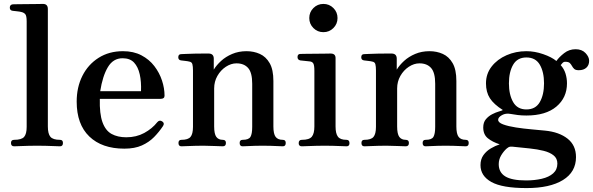

<svg xmlns="http://www.w3.org/2000/svg" viewBox="-20 -746 3024 979"><path d="M52 0Q36 0 36 -17Q36 -33 52 -33Q90 -33 103 -48Q116 -63 116 -99V-637Q116 -665 109 -673.5Q102 -682 88 -685Q81 -687 66 -688.5Q51 -690 44 -691Q30 -693 30 -707Q30 -722 45 -724Q48 -724 70 -724.5Q92 -725 119.5 -725Q147 -725 170 -725.5Q193 -726 199 -726Q224 -726 224 -700V-101Q224 -64 237 -48.5Q250 -33 286 -33Q301 -33 301 -17Q301 0 286 0Q279 0 257.5 -1Q236 -2 211.5 -2.5Q187 -3 169 -3Q152 -3 127 -2.5Q102 -2 80.5 -1Q59 0 52 0Z M614 12Q500 12 435.5 -50Q371 -112 371 -228Q371 -301 400 -359Q429 -417 482.5 -451Q536 -485 607 -485Q661 -485 701 -464Q741 -443 767 -409Q793 -375 806 -335.5Q819 -296 819 -258Q819 -242 799 -242H489Q487 -166 502.5 -123Q518 -80 549 -63Q580 -46 624 -46Q675 -46 715.5 -68Q756 -90 782 -123Q793 -136 807 -127Q821 -118 811 -103Q791 -73 765.5 -47Q740 -21 703.5 -4.5Q667 12 614 12ZM491 -281H699Q701 -329 692.5 -367Q684 -405 663.5 -427Q643 -449 605 -449Q557 -449 530 -403.5Q503 -358 491 -281Z M905 0Q890 0 890 -17Q890 -33 905 -33Q939 -33 951.5 -48Q964 -63 964 -99V-387Q964 -407 961 -418.5Q958 -430 945 -432Q938 -434 924 -435.5Q910 -437 903 -438Q889 -440 889 -454Q889 -470 904 -470Q907 -470 927 -471Q947 -472 972 -472.5Q997 -473 1018 -473Q1039 -473 1045 -473Q1070 -472 1070 -447V-391Q1084 -414 1107.5 -435.5Q1131 -457 1164 -471Q1197 -485 1237 -485Q1274 -485 1305 -471Q1336 -457 1355 -424Q1374 -391 1374 -333V-101Q1374 -63 1385.5 -48Q1397 -33 1422 -33Q1437 -33 1437 -17Q1437 0 1422 0Q1415 0 1397 -1Q1379 -2 1358 -2.5Q1337 -3 1319 -3Q1302 -3 1281 -2.5Q1260 -2 1242.5 -1Q1225 0 1217 0Q1202 0 1202 -17Q1202 -33 1217 -33Q1248 -33 1257 -48Q1266 -63 1266 -99V-319Q1266 -376 1245 -399.5Q1224 -423 1186 -423Q1158 -423 1131.5 -405.5Q1105 -388 1088.5 -359Q1072 -330 1072 -295V-101Q1072 -63 1083 -48Q1094 -33 1116 -33Q1132 -33 1132 -17Q1132 0 1116 0Q1105 0 1074.5 -1.5Q1044 -3 1018 -3Q1001 -3 977 -2.5Q953 -2 933 -1Q913 0 905 0Z M1519 0Q1503 0 1503 -16Q1503 -33 1519 -33Q1557 -33 1570 -49Q1583 -65 1583 -101V-385Q1583 -413 1577.5 -422.5Q1572 -432 1558 -433Q1551 -434 1534.5 -435.5Q1518 -437 1511 -438Q1497 -441 1497 -455Q1497 -471 1512 -471Q1515 -471 1537 -471.5Q1559 -472 1586.5 -472Q1614 -472 1637 -472.5Q1660 -473 1666 -473Q1691 -473 1691 -450V-101Q1691 -65 1703 -49Q1715 -33 1747 -33Q1762 -33 1762 -16Q1762 0 1747 0Q1740 0 1720 -1Q1700 -2 1677 -2.5Q1654 -3 1636 -3Q1619 -3 1594 -2.5Q1569 -2 1547.5 -1Q1526 0 1519 0ZM1629 -582Q1599 -582 1578 -603Q1557 -624 1557 -654Q1557 -684 1578 -705Q1599 -726 1629 -726Q1659 -726 1680 -705Q1701 -684 1701 -654Q1701 -624 1680 -603Q1659 -582 1629 -582Z M1838 0Q1823 0 1823 -17Q1823 -33 1838 -33Q1872 -33 1884.5 -48Q1897 -63 1897 -99V-387Q1897 -407 1894 -418.5Q1891 -430 1878 -432Q1871 -434 1857 -435.5Q1843 -437 1836 -438Q1822 -440 1822 -454Q1822 -470 1837 -470Q1840 -470 1860 -471Q1880 -472 1905 -472.5Q1930 -473 1951 -473Q1972 -473 1978 -473Q2003 -472 2003 -447V-391Q2017 -414 2040.5 -435.5Q2064 -457 2097 -471Q2130 -485 2170 -485Q2207 -485 2238 -471Q2269 -457 2288 -424Q2307 -391 2307 -333V-101Q2307 -63 2318.5 -48Q2330 -33 2355 -33Q2370 -33 2370 -17Q2370 0 2355 0Q2348 0 2330 -1Q2312 -2 2291 -2.5Q2270 -3 2252 -3Q2235 -3 2214 -2.5Q2193 -2 2175.5 -1Q2158 0 2150 0Q2135 0 2135 -17Q2135 -33 2150 -33Q2181 -33 2190 -48Q2199 -63 2199 -99V-319Q2199 -376 2178 -399.5Q2157 -423 2119 -423Q2091 -423 2064.5 -405.5Q2038 -388 2021.5 -359Q2005 -330 2005 -295V-101Q2005 -63 2016 -48Q2027 -33 2049 -33Q2065 -33 2065 -17Q2065 0 2049 0Q2038 0 2007.5 -1.5Q1977 -3 1951 -3Q1934 -3 1910 -2.5Q1886 -2 1866 -1Q1846 0 1838 0Z M2665 213Q2541 213 2485.5 182Q2430 151 2430 96Q2430 66 2445 45Q2460 24 2483 10.5Q2506 -3 2528 -10Q2491 -22 2467.5 -41Q2444 -60 2444 -96Q2444 -122 2457.5 -138Q2471 -154 2489.5 -163.5Q2508 -173 2524 -177.5Q2540 -182 2544 -185Q2498 -214 2478 -245Q2458 -276 2458 -321Q2458 -370 2487 -407Q2516 -444 2563 -464.5Q2610 -485 2664 -485Q2706 -485 2749.5 -470Q2793 -455 2817 -435Q2831 -455 2856.5 -475Q2882 -495 2915 -495Q2947 -495 2965.5 -475.5Q2984 -456 2984 -436Q2984 -414 2970 -401Q2956 -388 2931 -388Q2915 -388 2908 -394.5Q2901 -401 2896.5 -409.5Q2892 -418 2885.5 -424.5Q2879 -431 2862 -431Q2853 -431 2847 -423.5Q2841 -416 2839 -414Q2856 -395 2863.5 -371Q2871 -347 2871 -321Q2871 -248 2817 -202.5Q2763 -157 2664 -157Q2640 -157 2620 -159.5Q2600 -162 2584 -165Q2559 -170 2539.5 -159Q2520 -148 2520 -135Q2520 -121 2546 -111.5Q2572 -102 2611 -96Q2650 -90 2690 -86.5Q2730 -83 2759 -80Q2831 -73 2874 -39Q2917 -5 2917 55Q2917 131 2850.5 172Q2784 213 2665 213ZM2662 174Q2706 174 2742.5 165.5Q2779 157 2800.5 138Q2822 119 2822 88Q2822 62 2803 46.5Q2784 31 2752 23Q2720 15 2681.5 11Q2643 7 2604 3Q2590 1 2581.5 2Q2573 3 2564 11Q2548 25 2535.5 46Q2523 67 2523 91Q2523 133 2556.5 153.5Q2590 174 2662 174ZM2664 -188Q2711 -188 2732.5 -225.5Q2754 -263 2754 -321Q2754 -379 2732.5 -416Q2711 -453 2664 -453Q2618 -453 2596.5 -416Q2575 -379 2575 -321Q2575 -263 2596.5 -225.5Q2618 -188 2664 -188Z"/></svg>

Font: Zen Antique
Style: Regular
Weight: 400
Designer: Yoshimichi Ohira
Foundry: Positype
Version: Version 1.001